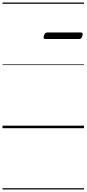

<svg xmlns="http://www.w3.org/2000/svg" viewBox="-20 -1015 685 1520"><path d="M341 -706Q328 -706 326 -712.5Q324 -719 327 -731Q331 -744 337 -751Q343 -758 355 -758H619Q631 -758 633.5 -751Q636 -744 632 -731Q629 -718 622.5 -712Q616 -706 605 -706ZM0 475H645V485H0ZM0 -20H645V0H0ZM0 -505H645V-500H0ZM0 -995H645V-985H0Z"/></svg>

Font: Playwrite CZ Guides
Style: Regular
Weight: 400
Designer: Veronika Burian, José Scaglione
Foundry: TypeTogether
Version: Version 1.003